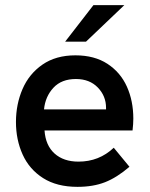

<svg xmlns="http://www.w3.org/2000/svg" viewBox="-20 -717 581 746"><path d="M42 -243Q42 -312 67.5 -371Q93 -430 145 -466Q197 -502 273 -502Q347 -502 397.5 -469Q448 -436 473 -380.5Q498 -325 498 -256Q498 -236 495 -210H153Q157 -152 192 -120.5Q227 -89 285 -89Q365 -89 422 -143L483 -69Q434 -27 388 -9Q342 9 281 9Q201 9 147.5 -25Q94 -59 68 -116.5Q42 -174 42 -243ZM392 -292V-298Q392 -344 360 -377Q328 -410 275 -410Q219 -410 187.5 -376Q156 -342 151 -292ZM343 -697H463L314 -555H233Z"/></svg>

Font: Hanken Grotesk SemiBold
Style: Regular
Weight: 600
Designer: Alfredo Marco Pradil
Foundry: Hanken Design Co.
Version: Version 3.014